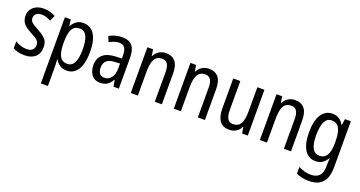

<svg xmlns="http://www.w3.org/2000/svg" viewBox="-43 -1212 3964 2117"><g transform="rotate(20 1938.5 -153.5)"><path d="M345 -145Q345 -70 299.5 -30Q254 10 175 10Q131 10 97.5 1.5Q64 -7 39 -21V-104Q63 -87 99.5 -74.5Q136 -62 173 -62Q218 -62 241 -83Q264 -104 264 -141Q264 -172 243 -194Q222 -216 167 -243Q128 -263 99 -284.5Q70 -306 54 -334.5Q38 -363 38 -405Q38 -470 84 -508.5Q130 -547 204 -547Q242 -547 276 -537.5Q310 -528 341 -511L311 -445Q286 -459 259 -468Q232 -477 203 -477Q163 -477 140.5 -458Q118 -439 118 -408Q118 -376 140.5 -356Q163 -336 219 -307Q277 -276 311 -242Q345 -208 345 -145Z M667 -547Q751 -547 797.5 -477.5Q844 -408 844 -269Q844 -135 798 -62.5Q752 10 670 10Q624 10 589.5 -12Q555 -34 535 -71H531Q532 -51 533.5 -30.5Q535 -10 535 6V240H452V-537H520L530 -464H535Q558 -505 590 -526Q622 -547 667 -547ZM650 -476Q590 -476 563 -429.5Q536 -383 535 -285V-266Q535 -162 562 -112Q589 -62 651 -62Q705 -62 731.5 -115Q758 -168 758 -269Q758 -369 732.5 -422.5Q707 -476 650 -476Z M1125 -546Q1207 -546 1243.5 -499.5Q1280 -453 1280 -363V0H1218L1204 -75H1201Q1176 -32 1143.5 -11Q1111 10 1061 10Q996 10 961.5 -35.5Q927 -81 927 -150Q927 -229 978 -273.5Q1029 -318 1128 -321L1198 -324V-359Q1198 -422 1177 -450Q1156 -478 1114 -478Q1086 -478 1057 -468.5Q1028 -459 998 -443L972 -505Q1004 -525 1043 -535.5Q1082 -546 1125 -546ZM1141 -262Q1072 -259 1042 -231Q1012 -203 1012 -151Q1012 -103 1032 -80.5Q1052 -58 1087 -58Q1137 -58 1167.5 -98Q1198 -138 1198 -213V-265Z M1635 -547Q1709 -547 1747 -501.5Q1785 -456 1785 -360V0H1702V-347Q1702 -410 1682 -442Q1662 -474 1619 -474Q1555 -474 1529 -426.5Q1503 -379 1503 -279V0H1420V-537H1487L1497 -464H1502Q1522 -504 1557.5 -525.5Q1593 -547 1635 -547Z M2140 -547Q2214 -547 2252 -501.5Q2290 -456 2290 -360V0H2207V-347Q2207 -410 2187 -442Q2167 -474 2124 -474Q2060 -474 2034 -426.5Q2008 -379 2008 -279V0H1925V-537H1992L2002 -464H2007Q2027 -504 2062.5 -525.5Q2098 -547 2140 -547Z M2793 -537V0H2726L2715 -72H2710Q2690 -31 2655 -10.5Q2620 10 2578 10Q2498 10 2462.5 -41.5Q2427 -93 2427 -186V-537H2510V-199Q2510 -63 2592 -63Q2658 -63 2684 -110Q2710 -157 2710 -253V-537Z M3150 -547Q3224 -547 3262 -501.5Q3300 -456 3300 -360V0H3217V-347Q3217 -410 3197 -442Q3177 -474 3134 -474Q3070 -474 3044 -426.5Q3018 -379 3018 -279V0H2935V-537H3002L3012 -464H3017Q3037 -504 3072.5 -525.5Q3108 -547 3150 -547Z M3591 -547Q3633 -547 3666 -527.5Q3699 -508 3723 -466H3728L3738 -537H3807V7Q3807 120 3755.5 180Q3704 240 3593 240Q3509 240 3446 208V130Q3517 168 3593 168Q3656 168 3690 133Q3724 98 3724 22V5Q3724 -10 3725 -32Q3726 -54 3728 -74H3724Q3677 10 3589 10Q3506 10 3460.5 -61Q3415 -132 3415 -266Q3415 -402 3461.5 -474.5Q3508 -547 3591 -547ZM3606 -474Q3553 -474 3526.5 -420.5Q3500 -367 3500 -265Q3500 -161 3527 -111Q3554 -61 3609 -61Q3724 -61 3724 -245V-269Q3724 -377 3695.5 -425.5Q3667 -474 3606 -474Z"/></g></svg>

Font: Noto Sans Myanmar Condensed
Style: Regular
Weight: 400
Width: 3
Designer: Monotype Design Team
Foundry: Monotype Imaging Inc.
Version: Version 2.107; ttfautohint (v1.8.4.7-5d5b)